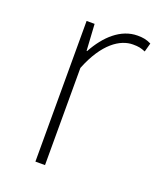

<svg xmlns="http://www.w3.org/2000/svg" viewBox="-108 -608 558 676"><g transform="rotate(20 171.5 -270.0)"><path d="M105 0H141V-364C182 -468 240 -505 287 -505C308 -505 317 -503 334 -496L343 -529C325 -538 310 -540 292 -540C229 -540 178 -492 143 -428H141L135 -527H105Z"/></g></svg>

Font: Noto Sans T Chinese Thin
Style: Regular
Weight: 100
Designer: Ryoko NISHIZUKA (kana & ideographs); Paul D. Hunt (Latin, Greek & Cyrillic); Wenlong ZHANG (bopomofo); Sandoll Communica
Foundry: Adobe Systems Incorporated
Version: Version 1.000;PS 1;hotconv 1.0.78;makeotf.lib2.5.61930